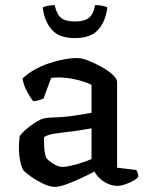

<svg xmlns="http://www.w3.org/2000/svg" viewBox="-20 -727 580 751"><path d="M194 4Q175 4 149 -8.5Q123 -21 101 -36.5Q79 -52 72 -60Q65 -70 59.5 -95Q54 -120 54 -151Q54 -163 55 -173.5Q56 -184 57 -194Q59 -199 69.5 -209.5Q80 -220 95.5 -232Q111 -244 126.5 -253Q142 -262 153 -264Q160 -266 177.5 -267Q195 -268 217 -269Q231 -270 246 -271.5Q261 -273 276.5 -275.5Q292 -278 307.5 -280.5Q323 -283 338 -286V-395Q313 -408 276.5 -416Q240 -424 211 -424Q202 -424 194 -423.5Q186 -423 180 -422L150 -341Q146 -340 137.5 -336.5Q129 -333 110 -331Q101 -342 87 -366.5Q73 -391 68 -420Q88 -439 114.5 -454Q141 -469 170.5 -479Q200 -489 229 -494.5Q258 -500 283 -500Q299 -500 325 -490Q351 -480 377 -465.5Q403 -451 420.5 -435Q438 -419 438 -407V-71L513 -62Q515 -59 518 -52.5Q521 -46 521 -36Q515 -27 500 -19Q485 -11 468.5 -5.5Q452 0 440 0Q421 0 402.5 -8Q384 -16 370.5 -29Q357 -42 349 -56Q327 -44 297 -30Q267 -16 239.5 -6Q212 4 194 4ZM226 -74Q237 -74 258.5 -79Q280 -84 302.5 -91.5Q325 -99 338 -105V-225Q316 -221 290 -217Q264 -213 243 -211Q217 -208 191 -204Q165 -200 152 -190Q152 -174 153 -150.5Q154 -127 161 -109Q169 -99 188.5 -86.5Q208 -74 226 -74ZM273 -578Q210 -578 181.5 -612Q153 -646 147 -698Q153 -701 165.5 -704Q178 -707 194 -707Q202 -670 219.5 -656.5Q237 -643 273 -643Q309 -643 327 -656.5Q345 -670 352 -707Q370 -707 382.5 -704Q395 -701 400 -698Q393 -643 364 -610.5Q335 -578 273 -578Z"/></svg>

Font: Texturina 12pt Medium
Style: Regular
Weight: 500
Designer: Guillermo Torres Carreño
Foundry: Omnibus-Type
Version: Version 1.002